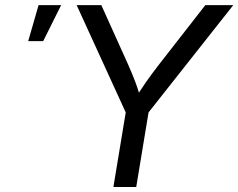

<svg xmlns="http://www.w3.org/2000/svg" viewBox="-20 -748 953 768"><path d="M433.6 0 482.9 -298.3 286.6 -727.5H385.3L491.2 -492.7Q508.3 -454.6 521.7 -418.9Q535.2 -383.3 547.4 -335H510.3Q538.6 -383.8 564 -419.7Q589.4 -455.6 618.2 -492.7L801.3 -727.5H913.1L574.2 -298.3L524.9 0ZM92.8 -583.5 134.3 -727.5H224.6L152.8 -583.5Z"/></svg>

Font: Inter 20pt
Style: Italic
Weight: 400
Italic angle: -9.3988°
Version: Version 4.001;git-66647c0bb